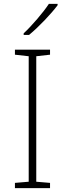

<svg xmlns="http://www.w3.org/2000/svg" viewBox="-20 -970 334 990"><path d="M277 -943V-950H232C204 -907 144 -837 102 -798V-790H130C182 -833 244 -899 277 -943ZM238 0V-27L167 -33V-680L238 -688V-714H57V-688L128 -680V-33L57 -27V0Z"/></svg>

Font: Noto Sans Malayalam ExtraLight
Style: Regular
Weight: 200
Designer: Jelle Bosma - Monotype Design Team
Foundry: Monotype Imaging Inc.
Version: Version 2.104